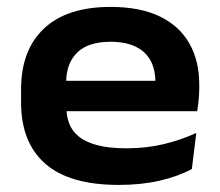

<svg xmlns="http://www.w3.org/2000/svg" viewBox="-20 -521 636 556"><path d="M324 14.5Q181 14.5 111 -47Q41 -108.5 41 -224.5V-262Q41 -376 107.5 -438.5Q174 -501 300 -501Q385.5 -501 442.5 -473.5Q499.5 -446 528.2 -395.5Q557 -345 557 -276.5V-265.5Q557 -248.5 555.2 -231Q553.5 -213.5 551 -199H426.5Q428.5 -221 429.2 -243Q430 -265 430 -283Q430 -320 415.8 -346Q401.5 -372 372.5 -386Q343.5 -400 300 -400Q235 -400 203.2 -368.5Q171.5 -337 171.5 -281V-251.5L172.5 -238.5V-208Q172.5 -184 180.5 -163Q188.5 -142 207.8 -126Q227 -110 261 -100.8Q295 -91.5 347 -91.5Q402 -91.5 452.2 -103.2Q502.5 -115 548.5 -136L535.5 -31.5Q495.5 -10 442.5 2.2Q389.5 14.5 324 14.5ZM107.5 -199V-287H524.5V-199Z"/></svg>

Font: Anek Gujarati SemiExpanded SemiBold
Style: Regular
Weight: 600
Width: 6
Designer: Mrunmayee Ghaisas (Gujarati), Yesha Goshar (Latin)
Foundry: Ek Type
Version: Version 1.003